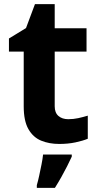

<svg xmlns="http://www.w3.org/2000/svg" viewBox="-20 -682 474 923"><path d="M308 -109Q333 -109 356 -114Q379 -119 402 -126V-15Q378 -5 342.5 2.5Q307 10 265 10Q216 10 177.5 -6Q139 -22 116.5 -61.5Q94 -101 94 -171V-434H23V-497L105 -547L148 -662H243V-546H396V-434H243V-171Q243 -140 261 -124.5Q279 -109 308 -109ZM325 71Q315 93 302.5 117.5Q290 142 275.5 168Q261 194 244 221H157V208Q163 188 168.5 162Q174 136 179.5 109Q185 82 187 61H325Z"/></svg>

Font: Noto Sans Ol Chiki
Style: Regular
Weight: 400
Designer: Monotype Design Team, Lewis McGuffie
Foundry: Monotype Imaging Inc.
Version: Version 2.003